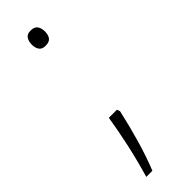

<svg xmlns="http://www.w3.org/2000/svg" viewBox="-230 -548 689 689"><g transform="rotate(-45 115.0 -203.5)"><path d="M82 -497Q82 -514 89.5 -525Q97 -536 114 -536Q134 -536 141.5 -525Q149 -514 149 -497Q149 -480 141.5 -469.5Q134 -459 114 -459Q97 -459 89.5 -469.5Q82 -480 82 -497ZM137 -104Q125 -49 107 14Q89 77 68 129H37Q57 60 70 0Q83 -60 92 -116H133Z"/></g></svg>

Font: Noto Sans Arabic UI XLt
Style: Regular
Weight: 200
Designer: Monotype Design Team, Nadine Chahine and Nizar Qandah
Foundry: Monotype Imaging Inc.
Version: Version 2.010; ttfautohint (v1.8.4.7-5d5b)